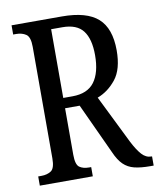

<svg xmlns="http://www.w3.org/2000/svg" viewBox="-81 -778 697 842"><g transform="rotate(-10 267.5 -357.0)"><path d="M28 0V-41H42Q68 -41 85.5 -52.5Q103 -64 103 -108V-605Q103 -649 85 -661Q67 -673 42 -673H28V-714H252Q362 -714 412.5 -669Q463 -624 463 -526Q463 -442 428 -398Q393 -354 345 -336L451 -121Q471 -82 489.5 -61.5Q508 -41 532 -41H535V0H520Q478 0 449.5 -7Q421 -14 401 -33.5Q381 -53 365 -90L261 -315H196V-108Q196 -64 212 -52.5Q228 -41 255 -41H264V0ZM237 -361Q304 -361 335 -402.5Q366 -444 366 -522Q366 -594 338 -630.5Q310 -667 246 -667H196V-361Z"/></g></svg>

Font: Noto Serif Tamil ExtraCondensed
Style: Regular
Weight: 400
Width: 2
Designer: Indian Type Foundry, Tom Grace, and the Monotype Design Team
Foundry: Monotype Imaging Inc.
Version: Version 2.004; ttfautohint (v1.8.4.7-5d5b)